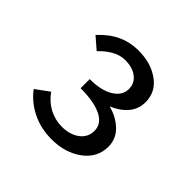

<svg xmlns="http://www.w3.org/2000/svg" viewBox="-122 -979 701 701"><g transform="rotate(45 228.5 -629.0)"><path d="M50 -486 102 -524Q124 -493 154.5 -477Q185 -461 220 -461Q261 -461 288 -481Q315 -501 315 -535Q315 -571 277 -590Q239 -609 169 -609V-656Q228 -656 262 -677Q296 -698 296 -732Q296 -761 273 -779Q250 -797 211 -797Q186 -797 161 -783Q136 -769 115 -746L70 -785Q103 -821 140 -838.5Q177 -856 222 -856Q286 -856 329.5 -824.5Q373 -793 373 -741Q373 -705 351 -679Q329 -653 291 -637Q334 -626 363 -598Q392 -570 392 -530Q392 -473 344 -437.5Q296 -402 226 -402Q170 -402 124.5 -424.5Q79 -447 50 -486Z"/></g></svg>

Font: Nebula Sans Medium
Style: Regular
Weight: 500
Designer: Paul D. Hunt for Adobe (as Source Sans)
Foundry: Nebula Entertainment & Broadcasting LLC
Version: Version 1.010